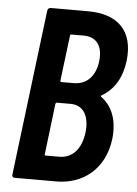

<svg xmlns="http://www.w3.org/2000/svg" viewBox="-51 -740 555 780"><g transform="rotate(5 226.0 -350.0)"><path d="M420 -194C428 -274 403 -327 359 -359C358 -361 358 -363 362 -365C411 -394 441 -442 450 -512C465 -638 396 -700 277 -700H124C117 -700 112 -695 111 -688L28 -12C27 -5 31 0 38 0H208C316 0 405 -67 420 -194ZM217 -600H267C320 -600 347 -564 339 -500C331 -439 296 -404 243 -404H193C190 -404 189 -406 189 -409L212 -595C212 -598 214 -600 217 -600ZM211 -101H156C153 -101 151 -103 152 -106L177 -314C178 -317 180 -319 183 -319H239C290 -319 317 -277 309 -208C300 -139 264 -101 211 -101Z"/></g></svg>

Font: Barlow Condensed SemiBold
Style: Italic
Weight: 600
Width: 3
Italic angle: -7°
Designer: Jeremy Tribby
Foundry: Tribby Type
Version: Version 1.422;hotconv 1.0.109;makeotfexe 2.5.65596